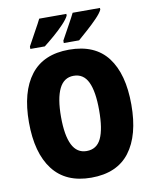

<svg xmlns="http://www.w3.org/2000/svg" viewBox="-99 -1002 873 1086"><g transform="rotate(-10 337.0 -458.5)"><path d="M631 -358Q631 -182 558 -86Q485 10 337 10Q191 10 117 -86.5Q43 -183 43 -359Q43 -534 116.5 -629.5Q190 -725 337 -725Q486 -725 558.5 -629.5Q631 -534 631 -358ZM227 -358Q227 -252 254 -197.5Q281 -143 337 -143Q395 -143 420.5 -196.5Q446 -250 446 -358Q446 -466 420 -520.5Q394 -575 337 -575Q281 -575 254 -519.5Q227 -464 227 -358ZM551 -917Q542 -898 515.5 -870.5Q489 -843 457.5 -815Q426 -787 403 -767H315V-781Q340 -827 361.5 -865.5Q383 -904 394 -927H551ZM358 -917Q349 -898 323 -870.5Q297 -843 265 -815.5Q233 -788 206 -767H123V-781Q148 -828 169.5 -866Q191 -904 202 -927H358Z"/></g></svg>

Font: Noto Sans Myanmar Condensed Black
Style: Regular
Weight: 900
Width: 3
Designer: Monotype Design Team
Foundry: Monotype Imaging Inc.
Version: Version 2.107; ttfautohint (v1.8.4.7-5d5b)